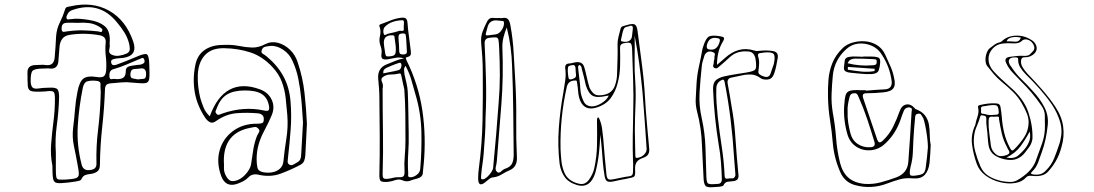

<svg xmlns="http://www.w3.org/2000/svg" viewBox="-20 -722 4740 832"><path d="M207 -4Q198 -49 201.5 -96.5Q205 -144 211.5 -193.5Q218 -243 218 -294Q218 -317 213 -323Q208 -329 185 -327Q183 -326 179 -326Q135 -323 118.5 -326.5Q102 -330 100.5 -349Q99 -368 99 -409Q99 -438 131 -440Q143 -440 155 -441Q167 -442 179 -440Q199 -438 207.5 -447.5Q216 -457 217 -474Q219 -497 220.5 -519Q222 -541 223 -563Q225 -596 239 -624Q253 -652 262 -681Q264 -690 272 -692Q280 -694 287 -695Q381 -716 453 -675.5Q525 -635 557 -543Q579 -480 513 -471Q504 -470 495 -469.5Q486 -469 477 -467Q470 -466 465 -462.5Q460 -459 462 -450Q464 -441 470.5 -440Q477 -439 483 -441Q505 -449 526.5 -457.5Q548 -466 569 -475Q607 -492 616.5 -486.5Q626 -481 627 -440Q629 -397 626.5 -380Q624 -363 608.5 -361.5Q593 -360 553 -364Q530 -367 507 -365Q484 -363 461 -361Q448 -360 442 -355Q436 -350 435 -336Q432 -254 423 -172.5Q414 -91 413 -8Q413 13 401 21.5Q389 30 371 32Q360 33 350 36.5Q340 40 334 52Q331 59 324.5 61Q318 63 311 64Q303 65 294 66.5Q285 68 276 69Q242 73 227.5 71Q213 69 210 52.5Q207 36 207 -4ZM455 -532Q457 -521 453.5 -507Q450 -493 462 -486Q478 -478 495.5 -480.5Q513 -483 529 -490Q543 -497 542.5 -510Q542 -523 539 -535Q532 -561 518 -583Q504 -605 487 -625Q411 -719 295 -679Q279 -674 273 -661Q271 -657 269 -652.5Q267 -648 268 -644Q270 -637 275.5 -638Q281 -639 286 -639Q306 -642 325 -640.5Q344 -639 363 -636Q410 -629 435 -607.5Q460 -586 455 -532ZM317 -623Q304 -623 291.5 -623.5Q279 -624 267 -623Q254 -622 250 -613.5Q246 -605 247 -594Q249 -583 256.5 -584Q264 -585 271 -586Q305 -591 338 -590.5Q371 -590 405 -586Q410 -585 415.5 -583.5Q421 -582 423 -589Q425 -595 420.5 -598.5Q416 -602 412 -605Q390 -619 366 -622Q342 -625 317 -623ZM222 -60V14Q222 36 224 45.5Q226 55 235.5 56Q245 57 267 56Q297 54 309 50Q321 46 321.5 33Q322 20 316 -9Q309 -49 300.5 -88.5Q292 -128 297 -169Q302 -208 305 -247.5Q308 -287 316 -326Q324 -368 341.5 -381.5Q359 -395 402 -388Q422 -385 430.5 -392Q439 -399 440 -418Q442 -448 438.5 -477.5Q435 -507 438 -537Q441 -563 413 -569Q347 -581 282 -571Q261 -568 250.5 -554.5Q240 -541 238 -520Q237 -504 235.5 -488.5Q234 -473 233 -457Q232 -441 223 -432Q214 -423 196 -425Q189 -426 182.5 -425.5Q176 -425 169 -425Q130 -425 121 -415Q112 -405 113 -367Q114 -351 120 -344Q126 -337 141 -338Q154 -340 166.5 -341Q179 -342 192 -342Q222 -344 229.5 -334.5Q237 -325 236 -295Q234 -236 226 -177.5Q218 -119 222 -60ZM476 -380Q499 -377 512 -384Q525 -391 525 -413Q525 -426 532.5 -431Q540 -436 550 -437Q560 -439 569.5 -440Q579 -441 589 -442Q597 -444 602.5 -448Q608 -452 606 -461Q603 -473 595.5 -470.5Q588 -468 582 -465Q555 -454 528.5 -442.5Q502 -431 474 -423Q461 -420 457 -411Q453 -402 454 -391Q455 -377 464 -379Q473 -381 476 -380ZM577 -378Q591 -379 602.5 -380.5Q614 -382 613 -402Q613 -430 587 -425Q574 -424 560 -422.5Q546 -421 545 -401Q544 -384 555.5 -382Q567 -380 577 -378ZM416 -303Q416 -313 416.5 -319.5Q417 -326 416 -332Q415 -344 415.5 -357.5Q416 -371 395 -372Q376 -374 360 -370Q344 -366 339 -342Q322 -259 317 -175.5Q312 -92 334 -8Q341 18 368 15Q399 13 398 -13Q396 -87 405 -160Q414 -233 416 -303Z M1310 -186Q1308 -150 1306.5 -116Q1305 -82 1303 -48Q1302 -37 1298.5 -26.5Q1295 -16 1284 -9Q1241 14 1196 30.5Q1151 47 1100 35Q1072 29 1056 47Q1046 57 1033.5 63.5Q1021 70 1007 75Q958 91 939 42Q917 -17 931.5 -69.5Q946 -122 990 -154.5Q1034 -187 1097 -186Q1108 -186 1115.5 -188.5Q1123 -191 1123 -204Q1124 -217 1116.5 -223.5Q1109 -230 1097 -231Q1051 -235 1006 -231.5Q961 -228 920 -200Q903 -187 892 -191.5Q881 -196 871 -209Q835 -262 824.5 -319.5Q814 -377 826 -438Q834 -481 863.5 -503Q893 -525 936 -527Q956 -528 976 -527.5Q996 -527 1015 -523Q1044 -517 1072 -516Q1100 -515 1130 -531Q1156 -544 1184.5 -536.5Q1213 -529 1236.5 -506.5Q1260 -484 1270 -452Q1292 -387 1299.5 -319.5Q1307 -252 1310 -186ZM1293 -192Q1291 -215 1289.5 -242Q1288 -269 1285 -297Q1281 -338 1273 -379Q1265 -420 1248 -457Q1235 -488 1207 -506.5Q1179 -525 1152 -523Q1141 -522 1129.5 -519.5Q1118 -517 1114 -504Q1110 -494 1119.5 -488.5Q1129 -483 1136 -477Q1182 -439 1208 -391.5Q1234 -344 1239 -282Q1244 -221 1239.5 -160.5Q1235 -100 1228 -39Q1227 -32 1226.5 -22.5Q1226 -13 1235 -8Q1244 -4 1252.5 -9.5Q1261 -15 1269 -19Q1278 -24 1281.5 -32.5Q1285 -41 1285 -51Q1287 -85 1289 -119Q1291 -153 1293 -192ZM889 -218Q920 -304 975 -333.5Q1030 -363 1106 -335Q1142 -322 1157 -290.5Q1172 -259 1158 -224Q1151 -207 1143 -190.5Q1135 -174 1126 -157Q1110 -128 1101 -97Q1092 -66 1092 -32Q1092 -13 1095.5 4Q1099 21 1124 25Q1158 30 1181.5 17Q1205 4 1208 -22Q1213 -72 1221 -122Q1229 -172 1225 -223Q1222 -260 1218 -296.5Q1214 -333 1201.5 -367Q1189 -401 1160 -432Q1117 -478 1064.5 -495Q1012 -512 954 -513Q897 -515 867.5 -482.5Q838 -450 837 -393Q836 -345 848 -297Q854 -276 862.5 -255.5Q871 -235 889 -218ZM1042 -330Q993 -330 964.5 -313Q936 -296 921 -257Q918 -250 915 -242.5Q912 -235 918 -229Q924 -222 931.5 -225.5Q939 -229 946 -231Q990 -246 1034.5 -249.5Q1079 -253 1125 -243Q1142 -239 1145 -246Q1148 -253 1145 -266Q1138 -300 1113.5 -315Q1089 -330 1042 -330ZM950 -24Q951 -9 950.5 6Q950 21 957 36Q963 49 972 57Q981 65 997 62Q1014 59 1030 46.5Q1046 34 1057 16.5Q1068 -1 1069 -17Q1073 -47 1078 -76.5Q1083 -106 1094 -134Q1098 -142 1102.5 -149.5Q1107 -157 1099 -165Q1092 -173 1082.5 -171.5Q1073 -170 1064 -168Q949 -146 950 -24Z M1731 -469Q1712 -475 1694.5 -471.5Q1677 -468 1660 -465Q1645 -463 1638 -467Q1631 -471 1633 -488Q1636 -504 1629 -523Q1621 -544 1626.5 -566Q1632 -588 1624 -609Q1622 -615 1630 -617Q1652 -625 1673 -633.5Q1694 -642 1717 -645Q1731 -647 1738 -642.5Q1745 -638 1746 -621Q1748 -593 1752 -565.5Q1756 -538 1759 -510Q1761 -499 1760.5 -488.5Q1760 -478 1743 -474Q1738 -473 1738.5 -470Q1739 -467 1741 -462Q1794 -355 1810.5 -241.5Q1827 -128 1816 -10Q1816 -5 1815 -2Q1814 14 1812 30Q1810 46 1787 52Q1771 56 1756 61.5Q1741 67 1723 59Q1709 53 1693 58.5Q1677 64 1662 66Q1637 68 1630 62.5Q1623 57 1624 32Q1626 -50 1625.5 -132.5Q1625 -215 1624 -297Q1624 -317 1622.5 -338Q1621 -359 1619 -379Q1614 -428 1658 -444Q1676 -451 1694 -458.5Q1712 -466 1731 -469ZM1713 -589Q1731 -585 1730 -595.5Q1729 -606 1730 -615Q1731 -622 1730 -629Q1729 -636 1718 -634Q1699 -633 1681.5 -627Q1664 -621 1650 -608Q1643 -602 1641.5 -591.5Q1640 -581 1644 -573Q1646 -568 1653 -572Q1660 -576 1666 -577Q1677 -579 1688.5 -582Q1700 -585 1713 -589ZM1740 -556Q1739 -564 1738 -571Q1737 -578 1723 -577Q1710 -576 1708 -569Q1706 -562 1707 -553Q1708 -540 1709 -526.5Q1710 -513 1710 -499Q1711 -490 1715.5 -488Q1720 -486 1727 -486Q1735 -486 1739.5 -489Q1744 -492 1743 -502Q1742 -516 1741.5 -529.5Q1741 -543 1740 -556ZM1645 -519Q1648 -496 1650 -487Q1652 -478 1658 -477.5Q1664 -477 1678 -479Q1695 -482 1695 -500Q1696 -514 1694 -528.5Q1692 -543 1690 -557Q1690 -561 1689 -565Q1688 -569 1681 -569Q1638 -571 1644 -528Q1644 -525 1644.5 -522.5Q1645 -520 1645 -519ZM1641 -404Q1658 -408 1673 -410.5Q1688 -413 1703 -417Q1714 -419 1717.5 -428Q1721 -437 1719 -444Q1717 -452 1709.5 -449.5Q1702 -447 1696 -445Q1686 -441 1676.5 -437.5Q1667 -434 1657 -429Q1650 -426 1645 -421Q1640 -416 1641 -404ZM1737 -437Q1730 -426 1731 -417Q1732 -408 1733 -399Q1737 -380 1741.5 -361.5Q1746 -343 1747 -324Q1749 -279 1749.5 -234.5Q1750 -190 1751 -145Q1752 -101 1749 -57.5Q1746 -14 1749 30Q1749 34 1748.5 39Q1748 44 1756 46Q1771 47 1785.5 36Q1800 25 1801 10Q1808 -71 1806 -152.5Q1804 -234 1780 -314Q1771 -345 1762.5 -375.5Q1754 -406 1737 -437ZM1732 -335Q1728 -350 1725.5 -363.5Q1723 -377 1720 -390Q1719 -395 1717.5 -400Q1716 -405 1708 -403Q1691 -399 1672 -399Q1653 -399 1639 -388Q1629 -381 1635 -367.5Q1641 -354 1639 -343Q1638 -342 1638 -340Q1638 -246 1639.5 -152.5Q1641 -59 1638 34Q1638 45 1641.5 49.5Q1645 54 1658 53Q1671 52 1683.5 48.5Q1696 45 1709 46Q1726 47 1730 39.5Q1734 32 1733 20Q1731 -13 1734 -46.5Q1737 -80 1737 -113Q1737 -169 1736.5 -224.5Q1736 -280 1732 -335Z M2144 -644Q2147 -644 2150 -643.5Q2153 -643 2157 -644Q2174 -647 2181.5 -638.5Q2189 -630 2192 -611Q2203 -551 2206 -490.5Q2209 -430 2213 -369Q2218 -286 2217 -203.5Q2216 -121 2220 -38Q2221 1 2190 15Q2171 23 2153.5 34Q2136 45 2114 47Q2106 48 2097.5 55.5Q2089 63 2081 69Q2052 91 2052 51Q2052 29 2055 7Q2069 -97 2071 -201.5Q2073 -306 2072 -410Q2072 -442 2070 -474Q2068 -506 2065 -537Q2063 -564 2072 -587Q2081 -610 2092 -631Q2101 -646 2115.5 -644.5Q2130 -643 2144 -644ZM2096 -569Q2104 -570 2112 -571Q2120 -572 2128 -573Q2142 -575 2153 -590.5Q2164 -606 2164 -621Q2164 -631 2159 -631Q2146 -632 2132.5 -633.5Q2119 -635 2108 -628Q2097 -621 2093 -605.5Q2089 -590 2085 -576Q2084 -570 2088 -569Q2092 -568 2096 -569ZM2176 -603Q2167 -582 2161.5 -559Q2156 -536 2157 -513Q2162 -391 2152.5 -269Q2143 -147 2133 -25Q2132 -13 2128.5 1Q2125 15 2134 23Q2142 30 2152 20.5Q2162 11 2172 8Q2192 1 2199 -13.5Q2206 -28 2206 -52Q2205 -147 2204 -243Q2203 -339 2199 -435Q2198 -476 2192.5 -517.5Q2187 -559 2176 -603ZM2084 -212Q2084 -173 2081.5 -134.5Q2079 -96 2076 -57Q2074 -33 2070.5 -10Q2067 13 2065 37Q2065 42 2064.5 49Q2064 56 2074 55Q2081 54 2091 45Q2101 36 2109 24Q2117 12 2117 4Q2131 -139 2141 -279Q2146 -338 2146 -396.5Q2146 -455 2143 -514Q2142 -539 2140 -549Q2138 -559 2129.5 -560Q2121 -561 2099 -558Q2079 -555 2080 -533Q2084 -453 2086 -372.5Q2088 -292 2084 -212Z M2581 -139Q2580 -99 2575.5 -58.5Q2571 -18 2561 22Q2556 41 2546 57Q2523 92 2481 80Q2444 69 2427 45Q2410 21 2405 -12Q2396 -89 2401.5 -166.5Q2407 -244 2421 -320Q2426 -348 2429.5 -374.5Q2433 -401 2429 -428Q2428 -446 2446 -447Q2453 -447 2459.5 -449Q2466 -451 2473 -452Q2505 -457 2512 -430Q2517 -414 2520.5 -397.5Q2524 -381 2528 -365Q2530 -359 2531.5 -353Q2533 -347 2535 -341Q2541 -328 2551 -318Q2561 -308 2580 -309Q2629 -311 2644 -349Q2649 -363 2651.5 -376.5Q2654 -390 2654 -404Q2655 -436 2656 -467.5Q2657 -499 2656 -530Q2656 -547 2660.5 -564Q2665 -581 2669 -597Q2671 -606 2679.5 -608.5Q2688 -611 2695 -613Q2721 -621 2730.5 -616Q2740 -611 2743 -586Q2752 -515 2761.5 -443.5Q2771 -372 2775 -300Q2778 -245 2783 -190.5Q2788 -136 2793 -81Q2795 -65 2789.5 -54.5Q2784 -44 2767 -38Q2746 -31 2738.5 -19Q2731 -7 2732 12Q2734 38 2728 43Q2722 48 2693 53Q2680 55 2666.5 58Q2653 61 2639 64Q2620 68 2611.5 63.5Q2603 59 2600 41Q2595 12 2592.5 -16.5Q2590 -45 2588 -74Q2587 -91 2585 -107Q2583 -123 2581 -139ZM2705 -608Q2697 -607 2690.5 -604Q2684 -601 2682 -594Q2678 -584 2676 -572.5Q2674 -561 2671 -550Q2669 -543 2678 -542Q2695 -538 2706.5 -545Q2718 -552 2719 -568Q2720 -575 2720.5 -581.5Q2721 -588 2722 -595Q2725 -617 2705 -608ZM2730 -568Q2731 -518 2730 -466.5Q2729 -415 2733 -365Q2736 -313 2733.5 -261Q2731 -209 2731 -156Q2732 -129 2732 -102.5Q2732 -76 2733 -49Q2733 -45 2734 -41Q2735 -37 2742 -38Q2759 -40 2771 -52Q2783 -64 2782 -78Q2778 -140 2773.5 -201.5Q2769 -263 2764 -324Q2758 -386 2750 -446.5Q2742 -507 2730 -568ZM2571 -214Q2576 -212 2578 -205Q2586 -186 2589 -165Q2592 -144 2594 -122Q2597 -83 2600.5 -43.5Q2604 -4 2608 35Q2610 50 2615.5 54Q2621 58 2637 55Q2654 52 2671.5 48Q2689 44 2706 42Q2723 41 2723 23Q2723 11 2723.5 -1Q2724 -13 2723 -26Q2721 -79 2722 -133Q2723 -187 2724 -240Q2726 -308 2723.5 -376Q2721 -444 2719 -511Q2718 -531 2712 -535Q2706 -539 2685 -535Q2673 -533 2669.5 -526.5Q2666 -520 2667 -510Q2668 -473 2667 -435Q2666 -397 2656 -360Q2647 -325 2626.5 -297Q2606 -269 2565 -256Q2514 -240 2494 -286Q2487 -304 2485.5 -323Q2484 -342 2481 -361Q2480 -366 2479.5 -370Q2479 -374 2470 -373Q2442 -372 2436 -345Q2406 -211 2409 -76Q2410 -49 2413 -22.5Q2416 4 2427 29Q2436 48 2453.5 59.5Q2471 71 2493 75Q2505 77 2515 72Q2525 67 2532 57Q2540 46 2546 33.5Q2552 21 2555 8Q2566 -42 2567 -92Q2568 -142 2567 -192Q2567 -197 2567 -203Q2567 -209 2571 -214ZM2491 -441Q2485 -437 2485 -431.5Q2485 -426 2486 -421Q2488 -399 2491 -377Q2494 -355 2495 -333Q2496 -319 2500 -306Q2504 -293 2510 -281Q2519 -263 2542 -261Q2562 -260 2586 -274.5Q2610 -289 2618 -308Q2614 -307 2611.5 -307Q2609 -307 2606 -306Q2567 -297 2548.5 -307Q2530 -317 2519 -351Q2515 -368 2511 -385.5Q2507 -403 2502 -420Q2501 -425 2499.5 -431Q2498 -437 2491 -441ZM2474 -428Q2471 -443 2461 -440Q2454 -439 2447.5 -437Q2441 -435 2441 -426Q2440 -419 2440.5 -411Q2441 -403 2442 -395Q2443 -389 2444 -383Q2445 -377 2455 -378Q2463 -380 2470 -384Q2477 -388 2476 -398Q2475 -406 2474.5 -414Q2474 -422 2474 -428Z M3087 -441Q3098 -450 3106.5 -457.5Q3115 -465 3123 -472Q3151 -497 3182 -505.5Q3213 -514 3249 -503Q3255 -501 3261 -501Q3267 -501 3273 -502Q3302 -505 3328 -501Q3355 -497 3350 -470Q3347 -454 3344 -438Q3341 -422 3336 -407Q3330 -388 3319.5 -381.5Q3309 -375 3289 -378Q3281 -380 3278 -382Q3257 -398 3236 -399Q3215 -400 3193.5 -395Q3172 -390 3151 -386Q3130 -383 3133 -361Q3138 -335 3142.5 -308.5Q3147 -282 3151 -256Q3161 -202 3165 -148Q3169 -94 3173 -41Q3175 -22 3176.5 -3Q3178 16 3180 36Q3183 60 3158 63Q3146 64 3133.5 65.5Q3121 67 3114 83Q3113 84 3108.5 85Q3104 86 3100 87Q3093 88 3085.5 88Q3078 88 3070 89Q3047 91 3039 85Q3031 79 3029 55Q3027 19 3025.5 -16.5Q3024 -52 3022 -89Q3021 -127 3015.5 -165.5Q3010 -204 3000 -241Q2993 -269 2995 -297.5Q2997 -326 2998 -354Q3000 -394 3008.5 -432.5Q3017 -471 3024 -510Q3025 -514 3027 -520Q3038 -555 3051 -563Q3064 -571 3100 -565Q3114 -563 3117 -558.5Q3120 -554 3112 -541Q3099 -519 3093 -494.5Q3087 -470 3087 -441ZM3043 -526Q3040 -510 3052 -508Q3088 -500 3099 -543Q3102 -554 3092 -556Q3052 -566 3043 -526ZM3073 -455Q3074 -460 3075 -463Q3076 -466 3076 -469Q3075 -476 3077.5 -484Q3080 -492 3069 -496Q3056 -502 3045 -496Q3034 -490 3031 -476Q3028 -466 3025 -456Q3022 -446 3021 -435Q3015 -379 3011.5 -322.5Q3008 -266 3021 -209Q3035 -146 3037 -82Q3039 -18 3041 45Q3042 67 3047 72Q3052 77 3073 76Q3077 76 3080 75.5Q3083 75 3087 75Q3108 76 3108 54Q3107 16 3104 -21.5Q3101 -59 3094 -97Q3075 -214 3070 -333Q3069 -359 3079 -371Q3089 -383 3114 -390Q3140 -396 3165.5 -400Q3191 -404 3216 -408Q3246 -413 3252.5 -420.5Q3259 -428 3255 -459Q3254 -464 3253.5 -468.5Q3253 -473 3251 -477Q3243 -499 3220 -499Q3198 -501 3178 -495Q3158 -489 3141 -473Q3132 -465 3123 -456.5Q3114 -448 3104 -440Q3098 -435 3091 -429Q3084 -423 3075 -428Q3068 -433 3071 -441Q3074 -449 3073 -455ZM3333 -444Q3341 -479 3332 -488.5Q3323 -498 3288 -494Q3284 -493 3280.5 -492.5Q3277 -492 3274 -492Q3262 -491 3265 -478Q3270 -463 3269.5 -448Q3269 -433 3267 -418Q3264 -405 3271.5 -399.5Q3279 -394 3289 -391Q3299 -387 3307 -389.5Q3315 -392 3319 -403Q3323 -414 3326 -424Q3329 -434 3333 -444ZM3167 37Q3166 18 3164 -1Q3162 -20 3161 -39Q3156 -122 3146 -203.5Q3136 -285 3120 -367Q3117 -382 3105 -374Q3084 -363 3084 -337Q3083 -307 3085 -277Q3087 -247 3090 -218Q3097 -154 3107 -90Q3117 -26 3120 39Q3120 55 3134 52Q3143 50 3153 51Q3163 52 3167 37Z M4013 -93Q4012 -72 4011 -53.5Q4010 -35 4008 -16Q4004 18 3987 36Q3970 54 3935 51Q3904 48 3877.5 55.5Q3851 63 3825 73Q3791 86 3756 88Q3721 90 3685 80Q3644 69 3624 30Q3595 -33 3589 -100Q3585 -150 3577 -200Q3569 -250 3568 -301Q3567 -339 3570 -376.5Q3573 -414 3587 -449Q3601 -484 3632 -514Q3649 -530 3674.5 -537.5Q3700 -545 3728 -543Q3756 -541 3779.5 -527Q3803 -513 3816 -485Q3827 -460 3838 -436Q3849 -412 3854 -386Q3862 -355 3851.5 -340Q3841 -325 3809 -322Q3791 -320 3773 -319Q3755 -318 3736 -318Q3723 -318 3720 -312.5Q3717 -307 3721 -295Q3736 -251 3751 -206.5Q3766 -162 3781 -118Q3786 -105 3792 -105Q3798 -105 3807 -114Q3834 -140 3850 -172.5Q3866 -205 3878 -239Q3887 -265 3906.5 -269Q3926 -273 3944 -253Q3945 -252 3945 -251.5Q3945 -251 3946 -250Q3976 -239 3989 -221Q4002 -203 4005.5 -181Q4009 -159 4009 -136.5Q4009 -114 4013 -93ZM3732 -331V-329Q3753 -331 3774.5 -332.5Q3796 -334 3817 -335Q3847 -338 3844 -370Q3840 -401 3829.5 -429.5Q3819 -458 3802 -484Q3786 -511 3758 -523.5Q3730 -536 3700 -533Q3670 -530 3647 -509Q3596 -463 3589 -396Q3585 -356 3583.5 -314.5Q3582 -273 3589 -232Q3599 -179 3603 -124.5Q3607 -70 3620 -17Q3631 26 3657 48.5Q3683 71 3728 75Q3764 77 3797 68Q3830 59 3863 47Q3912 29 3916 -20Q3920 -73 3923.5 -127Q3927 -181 3930 -234Q3931 -240 3931.5 -247Q3932 -254 3923 -256Q3916 -258 3908.5 -254.5Q3901 -251 3897 -243Q3893 -233 3889 -222.5Q3885 -212 3882 -202Q3860 -140 3815 -99Q3788 -74 3754 -71Q3720 -68 3692 -85.5Q3664 -103 3653 -137Q3644 -167 3640 -198.5Q3636 -230 3638 -262Q3640 -295 3644.5 -310Q3649 -325 3664.5 -329Q3680 -333 3713 -331ZM3720 -477H3758Q3772 -477 3784 -473.5Q3796 -470 3794 -450Q3793 -433 3788 -418Q3783 -403 3758 -401Q3734 -400 3710.5 -402.5Q3687 -405 3664 -407Q3653 -408 3644.5 -412.5Q3636 -417 3637 -430Q3639 -444 3640.5 -459Q3642 -474 3663 -476Q3677 -478 3691.5 -477Q3706 -476 3720 -476ZM3653 -448Q3680 -441 3706.5 -439Q3733 -437 3759 -439Q3766 -439 3772.5 -441Q3779 -443 3779 -453Q3780 -464 3773 -465Q3766 -466 3759 -466Q3741 -467 3723 -467.5Q3705 -468 3686 -468Q3677 -468 3668 -464.5Q3659 -461 3653 -448ZM3770 -414V-424Q3741 -426 3712 -428Q3683 -430 3654 -432V-420Q3683 -415 3712 -412Q3741 -409 3770 -414ZM3653 -239Q3652 -214 3655.5 -191Q3659 -168 3665 -145Q3673 -114 3697 -98Q3721 -82 3752 -84Q3776 -85 3769 -108Q3754 -158 3737.5 -207Q3721 -256 3700 -303Q3697 -311 3693 -315Q3689 -319 3680 -318Q3664 -317 3661 -300Q3657 -285 3654.5 -269.5Q3652 -254 3653 -239ZM4001 -84Q4001 -102 3997.5 -129Q3994 -156 3989 -180Q3984 -204 3979 -213Q3975 -220 3971 -225.5Q3967 -231 3958 -229Q3949 -228 3947 -221.5Q3945 -215 3945 -207Q3943 -185 3941 -162Q3939 -139 3938 -116Q3937 -87 3935.5 -58Q3934 -29 3926 0Q3919 31 3925 37Q3931 43 3964 36Q3981 33 3986 23Q3991 13 3992 0Q3995 -20 3997 -41Q3999 -62 4001 -84Z M4206 -180Q4210 -200 4216.5 -219Q4223 -238 4218 -258Q4217 -265 4227 -267Q4244 -271 4260.5 -273Q4277 -275 4295 -274Q4312 -274 4315 -261Q4319 -239 4321 -217Q4323 -183 4331 -148.5Q4339 -114 4357 -80Q4362 -70 4366.5 -70Q4371 -70 4377 -77Q4400 -100 4417.5 -126.5Q4435 -153 4437 -184Q4439 -207 4430 -229.5Q4421 -252 4408 -274Q4393 -301 4369.5 -324Q4346 -347 4320 -368Q4301 -384 4286 -401.5Q4271 -419 4257 -437Q4251 -446 4250.5 -461.5Q4250 -477 4255.5 -492Q4261 -507 4269 -513Q4279 -521 4289.5 -528.5Q4300 -536 4314 -539Q4317 -540 4319.5 -542Q4322 -544 4323 -545Q4346 -566 4382 -567.5Q4418 -569 4449 -549Q4462 -542 4468.5 -528.5Q4475 -515 4471 -504Q4467 -491 4452 -482Q4437 -473 4422 -474Q4408 -475 4405 -463Q4402 -446 4411 -431Q4420 -416 4433 -402Q4466 -368 4496.5 -333Q4527 -298 4552 -261Q4581 -218 4587 -174Q4593 -130 4580 -86Q4565 -27 4525 18Q4512 34 4493 38.5Q4474 43 4450 40Q4435 38 4427 46Q4410 66 4379 71Q4348 76 4313.5 67.5Q4279 59 4251.5 39Q4224 19 4213 -11Q4197 -55 4192 -97.5Q4187 -140 4206 -180ZM4404 -559Q4382 -564 4364 -560Q4346 -556 4342 -543Q4360 -543 4378.5 -541.5Q4397 -540 4404 -559ZM4454 -120Q4450 -98 4440 -85Q4430 -72 4421 -60Q4406 -41 4385 -33Q4364 -25 4332 -32Q4306 -38 4289 -50Q4272 -62 4266 -83Q4263 -94 4262 -105.5Q4261 -117 4260 -128Q4259 -148 4256 -168.5Q4253 -189 4254 -209Q4254 -220 4243 -221Q4239 -222 4234.5 -222.5Q4230 -223 4228 -218Q4222 -196 4213 -176Q4204 -156 4201 -133Q4197 -100 4205.5 -67.5Q4214 -35 4228 -2Q4240 26 4264.5 41Q4289 56 4322 63Q4339 66 4356.5 66.5Q4374 67 4388 59Q4416 43 4437 22.5Q4458 2 4468 -24Q4482 -62 4495.5 -100Q4509 -138 4508 -179Q4508 -201 4507.5 -222.5Q4507 -244 4493 -264Q4454 -321 4404 -370Q4385 -389 4367.5 -408Q4350 -427 4340 -449Q4329 -473 4358 -476Q4372 -478 4387.5 -479.5Q4403 -481 4418 -480Q4435 -479 4443 -486.5Q4451 -494 4458 -502Q4464 -511 4461.5 -520.5Q4459 -530 4452 -538Q4442 -549 4428.5 -551Q4415 -553 4406 -543Q4394 -533 4373 -534Q4347 -536 4323 -533Q4299 -530 4282 -512Q4263 -492 4263.5 -465Q4264 -438 4284 -415Q4300 -397 4318 -380.5Q4336 -364 4355 -347Q4416 -295 4436 -236Q4456 -177 4454 -120ZM4570 -97Q4572 -102 4573 -106.5Q4574 -111 4575 -115Q4585 -155 4574 -193Q4563 -231 4539 -268Q4515 -303 4485.5 -336.5Q4456 -370 4424 -401Q4410 -415 4400.5 -431Q4391 -447 4392 -466Q4392 -468 4391 -470Q4390 -472 4385 -473Q4363 -475 4355 -466.5Q4347 -458 4356 -441Q4358 -438 4360 -435.5Q4362 -433 4364 -430Q4382 -402 4407 -378Q4432 -354 4455 -328Q4487 -294 4506 -257Q4525 -220 4520 -178Q4517 -149 4511 -120.5Q4505 -92 4495 -64Q4487 -41 4478.5 -18Q4470 5 4451 23Q4442 32 4458 34Q4492 39 4511 18Q4536 -6 4548 -36Q4560 -66 4570 -97ZM4250 -227Q4263 -223 4274.5 -223.5Q4286 -224 4298 -225Q4308 -226 4308 -234Q4307 -259 4300 -264Q4293 -269 4264 -265Q4260 -264 4255.5 -263.5Q4251 -263 4246 -262Q4230 -261 4231 -253.5Q4232 -246 4231 -238Q4231 -229 4238 -229Q4245 -229 4250 -227ZM4303 -217Q4299 -217 4294.5 -216.5Q4290 -216 4285 -216Q4272 -218 4268 -213.5Q4264 -209 4264 -199Q4263 -172 4267 -144.5Q4271 -117 4274 -90Q4277 -70 4294 -55Q4304 -46 4315.5 -45.5Q4327 -45 4342 -50Q4354 -55 4354 -61.5Q4354 -68 4347 -77Q4345 -81 4344 -84Q4328 -113 4321 -144Q4314 -175 4309 -206Q4309 -209 4309 -212.5Q4309 -216 4303 -217ZM4341 -39Q4374 -33 4392 -48Q4406 -60 4418 -73.5Q4430 -87 4437 -103Q4448 -124 4442 -152Q4424 -118 4402.5 -88.5Q4381 -59 4341 -39Z"/></svg>

Font: Rock 3D
Style: Regular
Weight: 400
Version: Version 1.000